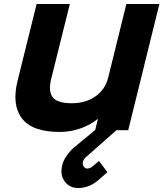

<svg xmlns="http://www.w3.org/2000/svg" viewBox="-20 -650 817 960"><path d="M776.9 -629.9 621.1 1H562L409.2 136.2Q397.9 146 394 161.1Q392.1 173.8 399.2 183.3Q406.2 192.9 417 192.9Q431.6 191.4 439.9 184.1Q440.4 183.6 447.3 178Q454.1 172.4 462.6 165.3Q471.2 158.2 475.1 154.8L517.1 210.9Q501.5 224.6 488.8 235.6Q476.1 246.6 471.2 251Q428.2 287.6 377.9 290Q332.5 292.5 306.2 260.5Q279.8 228.5 290 181.2Q294.9 155.3 312.7 129.4Q330.6 103.5 354 84L456.1 0L469.2 -54.2H466.8Q429.7 -23.9 379.9 -7.1Q330.1 9.8 278.8 9.8Q141.1 9.8 89.6 -58.1Q38.1 -126 67.9 -246.1L163.1 -629.9H329.1L235.8 -254.9Q220.7 -194.3 243.2 -164.1Q265.6 -133.8 338.9 -133.8Q407.7 -133.8 456.5 -167.5Q505.4 -201.2 521 -262.2L611.8 -629.9Z"/></svg>

Font: Sinkin Sans 700 Bold Italic
Style: Bold Italic
Weight: 700
Italic angle: -112°
Designer: Keith Bates
Foundry: K-Type
Version: Sinkin Sans (version 1.0)  by Keith Bates   •   © 2014   www